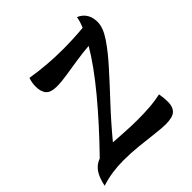

<svg xmlns="http://www.w3.org/2000/svg" viewBox="-190 -729 857 857"><g transform="rotate(-45 239.0 -300.0)"><path d="M86 -568Q183 -552 283 -552Q346 -552 412 -558Q424 -586 428 -610Q478 -588 478 -529Q478 -494 448 -449Q418 -404 369.5 -350Q321 -296 262.5 -233.5Q204 -171 146 -101Q182 -99 219.5 -96.5Q257 -94 297 -94Q332 -94 369 -96.5Q406 -99 443 -107Q448 -80 448 -55Q448 -24 431.5 -7.5Q415 9 370 9Q347 9 306 4Q265 -1 217 -6Q169 -11 123 -11Q85 -11 51 -6Q17 -1 -17 10Q-8 -34 9 -58Q26 -82 54 -92Q163 -204 245 -303Q327 -402 374 -482Q334 -479 292 -472.5Q250 -466 212 -460Q174 -454 145 -454Q108 -454 93 -471Q78 -488 78 -522Q78 -543 86 -568Z"/></g></svg>

Font: Merienda Medium
Style: Regular
Weight: 500
Designer: Eduardo Rodriguez Tunni
Foundry: Eduardo Rodriguez Tunni
Version: Version 2.001; ttfautohint (v1.8.4.7-5d5b)